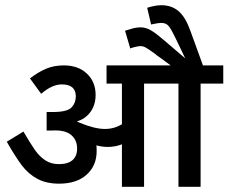

<svg xmlns="http://www.w3.org/2000/svg" viewBox="-20 -717 877 737"><path d="M750 -396V0H665V-396H533V0H448V-163Q422 -153 394 -153Q372 -153 350 -159Q351 -152 351 -137Q351 -81 312.5 -46.5Q274 -12 207 -12Q158 -12 123.5 -30.5Q89 -49 64 -82Q39 -115 6 -173L70 -212Q98 -164 115 -140Q132 -116 154 -101.5Q176 -87 206 -87Q241 -87 258.5 -102.5Q276 -118 276 -147Q276 -180 252.5 -199.5Q229 -219 178 -216H159V-287H182Q238 -287 254.5 -304.5Q271 -322 271 -347Q271 -393 217 -393Q180 -393 138 -357L95 -416Q126 -440 156.5 -453Q187 -466 225 -466Q280 -466 313.5 -434.5Q347 -403 347 -353Q347 -314 327 -287Q307 -260 275 -251L288 -245Q344 -222 383 -222Q418 -222 448 -240V-396H389V-466H635L597 -494Q583 -503 573 -512Q552 -527 541 -533.5Q530 -540 520 -540Q511 -540 497.5 -536.5Q484 -533 480 -531L460 -599Q466 -601 484.5 -606.5Q503 -612 520 -612Q540 -612 559.5 -600.5Q579 -589 608 -564Q608 -564 629 -546L691 -493L656 -566Q640 -600 629.5 -614.5Q619 -629 600 -629Q591 -629 577.5 -626.5Q564 -624 560 -623L545 -687Q550 -689 566.5 -693Q583 -697 599 -697Q638 -697 664.5 -675Q691 -653 710 -601L759 -466H837V-396Z"/></svg>

Font: Cambay Devanagari
Style: Regular
Weight: 700
Designer: Pooja Saxena
Foundry: Pooja Saxena
Version: Version 1.095;PS 001.095;hotconv 1.0.70;makeotf.lib2.5.58329